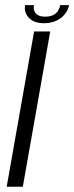

<svg xmlns="http://www.w3.org/2000/svg" viewBox="-20 -712 284 732"><path d="M5.5 0H67L171.5 -592H110ZM147 -623.5Q175 -623.5 195.2 -633.2Q215.5 -643 227.8 -658.8Q240 -674.5 243.5 -692.5H209.5Q207.5 -681 201.2 -670.8Q195 -660.5 182.8 -654.5Q170.5 -648.5 151.5 -648.5Q134 -648.5 124 -654.8Q114 -661 110.5 -670.8Q107 -680.5 109.5 -692.5H75.5Q72.5 -674.5 79.8 -658.8Q87 -643 104 -633.2Q121 -623.5 147 -623.5Z"/></svg>

Font: Anybody UltraCondensed Thin Light
Style: Italic
Weight: 300
Italic angle: -10°
Version: Version 1.111